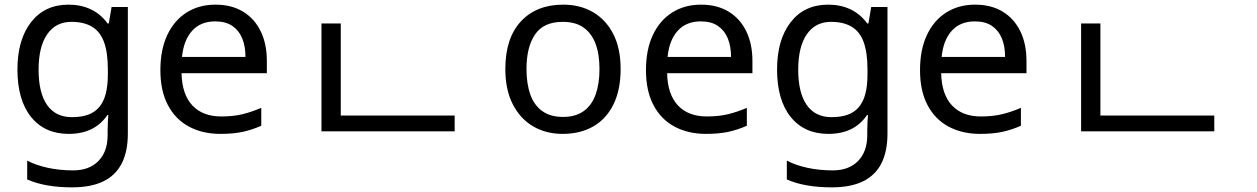

<svg xmlns="http://www.w3.org/2000/svg" viewBox="-20 -566 5407 826"><path d="M275 -546Q328 -546 370.5 -526Q413 -506 443 -465H448L460 -536H530V9Q530 85 504 136.5Q478 188 425 214Q372 240 290 240Q232 240 183.5 231.5Q135 223 97 206V125Q135 145 186 156Q237 167 295 167Q364 167 403.5 126.5Q443 86 443 16V-5Q443 -17 444 -39.5Q445 -62 446 -71H442Q414 -30 372.5 -10Q331 10 276 10Q172 10 113.5 -63Q55 -136 55 -267Q55 -395 113.5 -470.5Q172 -546 275 -546ZM287 -472Q220 -472 183 -418.5Q146 -365 146 -266Q146 -167 182.5 -114.5Q219 -62 289 -62Q330 -62 359 -72.5Q388 -83 407 -105.5Q426 -128 435 -163Q444 -198 444 -246V-267Q444 -340 427.5 -385Q411 -430 376 -451Q341 -472 287 -472Z M907 -546Q976 -546 1025.5 -516Q1075 -486 1101.5 -431.5Q1128 -377 1128 -304V-251H761Q763 -160 807.5 -112.5Q852 -65 932 -65Q983 -65 1022.5 -74.5Q1062 -84 1104 -102V-25Q1063 -7 1023 1.5Q983 10 928 10Q852 10 793.5 -21Q735 -52 702.5 -113.5Q670 -175 670 -264Q670 -352 699.5 -415Q729 -478 782.5 -512Q836 -546 907 -546ZM906 -474Q843 -474 806.5 -433.5Q770 -393 763 -321H1036Q1036 -367 1022 -401Q1008 -435 979.5 -454.5Q951 -474 906 -474Z M1363 -69H1936V-1H1363ZM1363 -465H1446V-43H1363Z M2650 -269Q2650 -180 2619.5 -117.5Q2589 -55 2533 -22.5Q2477 10 2400 10Q2329 10 2273.5 -22.5Q2218 -55 2186 -117.5Q2154 -180 2154 -269Q2154 -402 2221 -474Q2288 -546 2403 -546Q2476 -546 2531.5 -513.5Q2587 -481 2618.5 -419.5Q2650 -358 2650 -269ZM2245 -269Q2245 -206 2261.5 -159.5Q2278 -113 2313 -88Q2348 -63 2402 -63Q2456 -63 2491 -88Q2526 -113 2542.5 -159.5Q2559 -206 2559 -269Q2559 -333 2542 -378Q2525 -423 2490.5 -447.5Q2456 -472 2401 -472Q2319 -472 2282 -418Q2245 -364 2245 -269Z M2996 -546Q3065 -546 3114.5 -516Q3164 -486 3190.5 -431.5Q3217 -377 3217 -304V-251H2850Q2852 -160 2896.5 -112.5Q2941 -65 3021 -65Q3072 -65 3111.5 -74.5Q3151 -84 3193 -102V-25Q3152 -7 3112 1.5Q3072 10 3017 10Q2941 10 2882.5 -21Q2824 -52 2791.5 -113.5Q2759 -175 2759 -264Q2759 -352 2788.5 -415Q2818 -478 2871.5 -512Q2925 -546 2996 -546ZM2995 -474Q2932 -474 2895.5 -433.5Q2859 -393 2852 -321H3125Q3125 -367 3111 -401Q3097 -435 3068.5 -454.5Q3040 -474 2995 -474Z M3543 -546Q3596 -546 3638.5 -526Q3681 -506 3711 -465H3716L3728 -536H3798V9Q3798 85 3772 136.5Q3746 188 3693 214Q3640 240 3558 240Q3500 240 3451.5 231.5Q3403 223 3365 206V125Q3403 145 3454 156Q3505 167 3563 167Q3632 167 3671.5 126.5Q3711 86 3711 16V-5Q3711 -17 3712 -39.5Q3713 -62 3714 -71H3710Q3682 -30 3640.5 -10Q3599 10 3544 10Q3440 10 3381.5 -63Q3323 -136 3323 -267Q3323 -395 3381.5 -470.5Q3440 -546 3543 -546ZM3555 -472Q3488 -472 3451 -418.5Q3414 -365 3414 -266Q3414 -167 3450.5 -114.5Q3487 -62 3557 -62Q3598 -62 3627 -72.5Q3656 -83 3675 -105.5Q3694 -128 3703 -163Q3712 -198 3712 -246V-267Q3712 -340 3695.5 -385Q3679 -430 3644 -451Q3609 -472 3555 -472Z M4175 -546Q4244 -546 4293.5 -516Q4343 -486 4369.5 -431.5Q4396 -377 4396 -304V-251H4029Q4031 -160 4075.5 -112.5Q4120 -65 4200 -65Q4251 -65 4290.5 -74.5Q4330 -84 4372 -102V-25Q4331 -7 4291 1.5Q4251 10 4196 10Q4120 10 4061.5 -21Q4003 -52 3970.5 -113.5Q3938 -175 3938 -264Q3938 -352 3967.5 -415Q3997 -478 4050.5 -512Q4104 -546 4175 -546ZM4174 -474Q4111 -474 4074.5 -433.5Q4038 -393 4031 -321H4304Q4304 -367 4290 -401Q4276 -435 4247.5 -454.5Q4219 -474 4174 -474Z M4631 -69H5204V-1H4631ZM4631 -465H4714V-43H4631Z"/></svg>

Font: lkorean05
Style: Book
Weight: 400
Designer: Jelle Bosma - Monotype Design Team
Foundry: Monotype Imaging Inc.
Version: Version 2.003